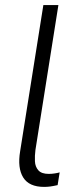

<svg xmlns="http://www.w3.org/2000/svg" viewBox="-20 -725 299 753"><path d="M153 8Q94 8 71 -29Q48 -66 59 -132L150 -705H209L119 -137Q116 -114 117 -92.5Q118 -71 130.5 -57Q143 -43 171 -43Q183 -43 195.5 -45Q208 -47 214 -49L206 1Q188 5 176.5 6.5Q165 8 153 8Z"/></svg>

Font: Nunito Sans 10pt Condensed Light
Style: Italic
Weight: 300
Width: 3
Italic angle: -9°
Designer: Vernon Adams
Foundry: Vernon Adams
Version: Version 3.101;gftools[0.9.27]